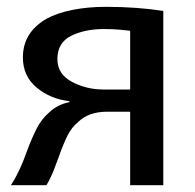

<svg xmlns="http://www.w3.org/2000/svg" viewBox="-20 -514 572 562"><path d="M458 28H361V-187H294Q239 -187 209 -157Q190 -142 177.5 -117Q165 -92 151 -52L137 -15Q128 8 116 28H12Q30 0 43 -31Q49 -44 59 -72Q74 -112 88 -139Q102 -166 124 -185Q148 -208 183 -215V-218Q128 -224 87.5 -257.5Q47 -291 47 -346Q47 -419 116 -459Q147 -476 192 -485Q237 -494 290 -494Q381 -494 458 -482ZM361 -424Q353 -425 331.5 -427Q310 -429 285 -429Q228 -429 188 -409Q148 -389 148 -341Q148 -297 190.5 -274.5Q233 -252 283 -252H361Z"/></svg>

Font: LINE Seed Sans KR Regular
Style: Regular
Weight: 400
Designer: LINE VX Design & Sandoll Inc & Dalton Maag Ltd
Foundry: Sandoll Inc.
Version: Version 1.000